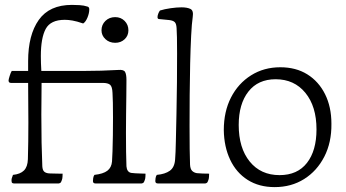

<svg xmlns="http://www.w3.org/2000/svg" viewBox="-20 -830 1415 785"><path d="M15 -501Q15 -505 19.5 -519.5Q24 -534 28 -540H95V-580Q95 -687 138.5 -748.5Q182 -810 274 -810Q288 -810 305.5 -809Q323 -808 338 -803Q345 -801 345 -792Q345 -776 337.5 -758Q330 -740 320 -734Q294 -743 276.5 -746Q259 -749 245 -749Q187 -749 167 -712Q147 -675 147 -601Q147 -573 149 -540H324Q357 -540 393.5 -541Q430 -542 463 -544Q485 -546 491 -536.5Q497 -527 497 -503Q497 -477 496.5 -440Q496 -403 495.5 -363Q495 -323 495 -287Q495 -242 495.5 -209Q496 -176 497 -150Q499 -126 517 -123Q522 -122 533.5 -121.5Q545 -121 557.5 -120.5Q570 -120 575 -120Q575 -115 574.5 -107Q574 -99 572 -94Q569 -84 565 -82Q561 -80 559 -80H370Q360 -80 360 -90Q360 -94 361 -101.5Q362 -109 366 -115Q402 -119 419 -132Q436 -145 438 -170Q439 -183 440 -211.5Q441 -240 441.5 -276.5Q442 -313 442 -349Q442 -382 441.5 -409.5Q441 -437 440 -450Q439 -476 430 -483.5Q421 -491 400 -491H150Q150 -454 149.5 -422Q149 -390 149 -362Q149 -296 150 -247.5Q151 -199 153 -150Q154 -134 161 -128Q168 -122 181 -121Q187 -121 199.5 -120.5Q212 -120 223.5 -120Q235 -120 236 -120Q236 -115 235.5 -107Q235 -99 233 -94Q230 -84 226 -82Q222 -80 220 -80H37Q33 -80 30 -82Q27 -84 27 -94Q27 -96 28 -100.5Q29 -105 33 -115Q63 -118 78 -133Q93 -148 94 -179Q96 -247 96 -330Q96 -413 95 -491H25Q15 -491 15 -501ZM451 -655Q427 -655 411 -670Q395 -685 395 -706Q395 -729 411 -744.5Q427 -760 451 -760Q474 -760 489.5 -744.5Q505 -729 505 -706Q505 -684 489.5 -669.5Q474 -655 451 -655Z M625 -80Q615 -80 615 -90Q615 -94 616 -101.5Q617 -109 621 -115Q655 -118 674.5 -132Q694 -146 696 -179Q698 -202 699 -251.5Q700 -301 701.5 -365Q703 -429 703.5 -494Q704 -559 704 -612Q704 -649 703.5 -676.5Q703 -704 702 -715Q701 -733 694.5 -739.5Q688 -746 672 -748L631 -752Q624 -752 624 -760Q624 -766 627 -774Q630 -782 634 -787Q653 -793 678 -796.5Q703 -800 722 -800Q745 -800 758.5 -793.5Q772 -787 768 -761Q764 -734 761.5 -683.5Q759 -633 757.5 -570Q756 -507 755.5 -441Q755 -375 755 -315Q755 -263 755.5 -221.5Q756 -180 757 -157Q758 -139 765.5 -131.5Q773 -124 785 -122Q793 -121 809 -120.5Q825 -120 835 -120Q835 -115 834.5 -107Q834 -99 832 -94Q829 -84 825 -82Q821 -80 819 -80Z M1103 -65Q1039 -65 992.5 -94.5Q946 -124 921 -177Q896 -230 895 -298Q895 -374 924.5 -431.5Q954 -489 1006.5 -522Q1059 -555 1126 -555Q1190 -555 1236.5 -526Q1283 -497 1309 -445Q1335 -393 1335 -324Q1336 -248 1306 -189.5Q1276 -131 1223.5 -98Q1171 -65 1103 -65ZM1123 -114Q1196 -114 1235 -164Q1274 -214 1274 -301Q1274 -395 1228.5 -450.5Q1183 -506 1107 -506Q1035 -506 995.5 -455.5Q956 -405 956 -319Q956 -225 1001 -169.5Q1046 -114 1123 -114Z"/></svg>

Font: Gowun Batang
Style: Regular
Weight: 400
Designer: Yanghee Ryu
Foundry: Yanghee Ryu
Version: Version 2.000